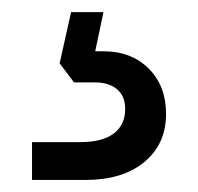

<svg xmlns="http://www.w3.org/2000/svg" viewBox="-20 -30 329 319"><path d="M98.1 -9.8H151.9L138.2 55.2H151.9Q198.2 55.2 227.1 84Q255.9 112.8 255.9 159.2Q255.9 209.5 219.7 239.3Q183.6 269 122.1 269H33.2V206.1H113.8Q149.9 206.1 168.9 191.9Q188 177.7 188 150.9Q188 129.9 174.6 118.4Q161.1 106.9 137.2 106.9H103L79.1 75.2Z"/></svg>

Font: Overused Grotesk
Style: Regular
Weight: 400
Version: Version 0.002